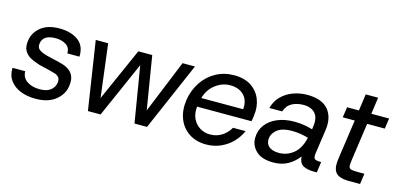

<svg xmlns="http://www.w3.org/2000/svg" viewBox="-61 -976 2785 1346"><g transform="rotate(15 1332.0 -302.5)"><path d="M231 12Q170 12 122 -7Q74 -26 46 -63.5Q18 -101 20 -156H112Q113 -109 150 -84.5Q187 -60 241 -60Q294 -60 321 -82Q348 -104 353 -137Q356 -163 345 -176Q334 -189 315.5 -195Q297 -201 279 -205Q259 -210 238.5 -215Q218 -220 200 -224Q166 -234 134.5 -249.5Q103 -265 86 -293.5Q69 -322 76 -370Q85 -429 134 -468.5Q183 -508 268 -508Q350 -508 403 -470.5Q456 -433 453 -353H365Q366 -396 334.5 -415.5Q303 -435 260 -435Q168 -435 159 -370Q155 -340 174.5 -325.5Q194 -311 231 -301Q249 -296 270.5 -291.5Q292 -287 307 -283Q330 -278 355 -270Q380 -262 401 -246.5Q422 -231 432.5 -204.5Q443 -178 437 -136Q429 -74 375 -31Q321 12 231 12Z M609 0 533 -496H623L671 -111L842 -496H943L1006 -111L1163 -496H1253L1038 0H947L880 -406L701 0Z M1469 12Q1396 12 1344 -22.5Q1292 -57 1268.5 -117Q1245 -177 1256 -254Q1268 -329 1307 -386.5Q1346 -444 1405 -476Q1464 -508 1536 -508Q1611 -508 1660 -475.5Q1709 -443 1730 -389Q1751 -335 1742 -272Q1741 -261 1739.5 -250.5Q1738 -240 1735 -228H1340Q1335 -176 1353 -139.5Q1371 -103 1404 -83Q1437 -63 1477 -63Q1525 -63 1562.5 -87Q1600 -111 1622 -150H1713Q1693 -104 1657.5 -67.5Q1622 -31 1574 -9.5Q1526 12 1469 12ZM1527 -433Q1470 -433 1420.5 -395.5Q1371 -358 1353 -294H1657Q1663 -359 1626.5 -396Q1590 -433 1527 -433Z M1957 12Q1873 12 1831.5 -27Q1790 -66 1790 -121Q1790 -175 1820.5 -216.5Q1851 -258 1905 -280.5Q1959 -303 2028 -303Q2071 -303 2104.5 -296.5Q2138 -290 2160 -283L2163 -306Q2172 -369 2143.5 -401Q2115 -433 2059 -433Q2012 -433 1976 -414Q1940 -395 1925 -350H1832Q1846 -403 1881.5 -438Q1917 -473 1965.5 -490.5Q2014 -508 2066 -508Q2173 -508 2219.5 -452Q2266 -396 2253 -304L2228 -130Q2223 -96 2233 -87Q2243 -78 2273 -78H2281L2270 0H2248Q2200 0 2171 -16Q2142 -32 2138 -80Q2109 -41 2064.5 -14.5Q2020 12 1957 12ZM1883 -134Q1883 -101 1907.5 -82Q1932 -63 1978 -63Q2036 -63 2082.5 -100.5Q2129 -138 2147 -218Q2125 -225 2094 -230.5Q2063 -236 2030 -236Q1953 -236 1918 -205Q1883 -174 1883 -134Z M2504 0Q2462 0 2434 -11Q2406 -22 2395 -50.5Q2384 -79 2392 -133L2433 -420H2346L2357 -496H2443L2460 -617H2550L2533 -496H2662L2651 -420H2523L2484 -145Q2479 -113 2482 -98.5Q2485 -84 2500 -80.5Q2515 -77 2546 -77H2595L2584 0Z"/></g></svg>

Font: Host Grotesk
Style: Italic
Weight: 400
Italic angle: -8°
Designer: Doğukan Karapınar based on Poppins by Indian Type Foundry, Jonny Pinhorn
Foundry: Element Type
Version: Version 1.001; ttfautohint (v1.8.4.7-5d5b)